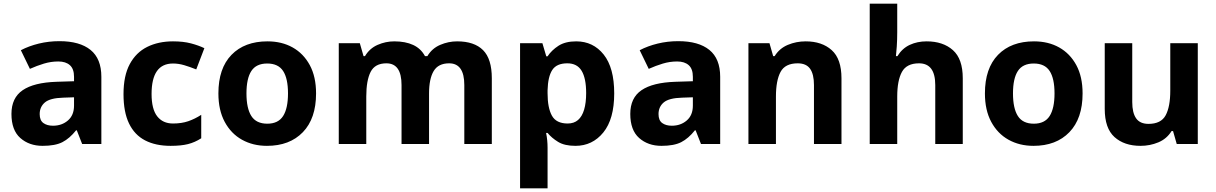

<svg xmlns="http://www.w3.org/2000/svg" viewBox="-20 -780 6586 1040"><path d="M302 -557Q412 -557 470.5 -509.5Q529 -462 529 -364V0H425L396 -74H392Q357 -30 318 -10Q279 10 211 10Q138 10 90 -32.5Q42 -75 42 -163Q42 -250 103 -291.5Q164 -333 286 -337L381 -340V-364Q381 -407 358.5 -427Q336 -447 296 -447Q256 -447 218 -435.5Q180 -424 142 -407L93 -508Q137 -531 190.5 -544Q244 -557 302 -557ZM323 -251Q251 -249 223 -225Q195 -201 195 -162Q195 -128 215 -113.5Q235 -99 267 -99Q315 -99 348 -127.5Q381 -156 381 -208V-253Z M904 10Q823 10 766 -19.5Q709 -49 679 -111Q649 -173 649 -270Q649 -370 683 -433Q717 -496 777.5 -526Q838 -556 917 -556Q973 -556 1014.5 -545Q1056 -534 1087 -519L1043 -404Q1008 -418 977.5 -427Q947 -436 917 -436Q801 -436 801 -271Q801 -189 831.5 -150Q862 -111 917 -111Q964 -111 1000 -123.5Q1036 -136 1070 -158V-31Q1036 -9 998.5 0.5Q961 10 904 10Z M1692 -273.7Q1692 -138 1620.5 -64Q1549 10 1426 10Q1350.1 10 1290.8 -23.1Q1231.4 -56.2 1197.2 -119.8Q1163 -183.4 1163 -274Q1163 -410 1234 -483Q1305 -556 1429 -556Q1506.4 -556 1565.2 -523Q1624 -490 1658 -427.3Q1692 -364.5 1692 -273.7ZM1315 -274Q1315 -193 1341.5 -151.5Q1368 -110 1427.9 -110Q1487 -110 1513.5 -151.5Q1540 -193 1540 -274Q1540 -355 1513.5 -395.5Q1487 -436 1427.5 -436Q1368 -436 1341.5 -395.5Q1315 -355 1315 -274Z M2456 -556Q2549 -556 2596.5 -508.5Q2644 -461 2644 -356V0H2495V-319.4Q2495 -437 2412.8 -437Q2354 -437 2329 -395Q2304 -353 2304 -273.5V0H2155V-319.4Q2155 -437 2073 -437Q2011.3 -437 1987.6 -390.7Q1964 -344.4 1964 -257.4V0H1815V-546H1929L1949.2 -476H1957Q1982 -518 2025.5 -537Q2069 -556 2115.7 -556Q2176 -556 2218 -536.5Q2260 -517 2282 -476H2295Q2320 -518 2364.5 -537Q2409 -556 2456 -556Z M3101 -556Q3193 -556 3250 -484.5Q3307 -413 3307 -274Q3307 -135 3248 -62.5Q3189 10 3097 10Q3038 10 3003 -11.5Q2968 -33 2946 -60H2938Q2942 -41 2944 -20.5Q2946 0 2946 20V240H2797V-546H2918L2939 -475H2946Q2968 -508 3005 -532Q3042 -556 3101 -556ZM3053 -437Q2995 -437 2971.5 -401Q2948 -365 2946 -291V-275Q2946 -196 2969.5 -153.5Q2993 -111 3055 -111Q3089 -111 3111 -130Q3133 -149 3144 -186Q3155 -223 3155 -276Q3155 -356 3130.5 -396.5Q3106 -437 3053 -437Z M3654 -557Q3764 -557 3822.5 -509.5Q3881 -462 3881 -364V0H3777L3748 -74H3744Q3709 -30 3670 -10Q3631 10 3563 10Q3490 10 3442 -32.5Q3394 -75 3394 -163Q3394 -250 3455 -291.5Q3516 -333 3638 -337L3733 -340V-364Q3733 -407 3710.5 -427Q3688 -447 3648 -447Q3608 -447 3570 -435.5Q3532 -424 3494 -407L3445 -508Q3489 -531 3542.5 -544Q3596 -557 3654 -557ZM3675 -251Q3603 -249 3575 -225Q3547 -201 3547 -162Q3547 -128 3567 -113.5Q3587 -99 3619 -99Q3667 -99 3700 -127.5Q3733 -156 3733 -208V-253Z M4344 -556Q4432 -556 4485 -508.5Q4538 -461 4538 -356V0H4389V-319Q4389 -378 4368 -407.5Q4347 -437 4301 -437Q4233 -437 4208 -390.5Q4183 -344 4183 -257V0H4034V-546H4148L4168 -476H4176Q4202 -518 4247.5 -537Q4293 -556 4344 -556Z M4840 -605Q4840 -565 4837.5 -528Q4835 -491 4833 -476H4841Q4867 -518 4908 -537Q4949 -556 4999 -556Q5088 -556 5141.5 -508.5Q5195 -461 5195 -356V0H5046V-319Q5046 -437 4958 -437Q4891 -437 4865.5 -390.5Q4840 -344 4840 -257V0H4691V-760H4840Z M5844 -273.7Q5844 -138 5772.5 -64Q5701 10 5578 10Q5502.1 10 5442.8 -23.1Q5383.4 -56.2 5349.2 -119.8Q5315 -183.4 5315 -274Q5315 -410 5386 -483Q5457 -556 5581 -556Q5658.4 -556 5717.2 -523Q5776 -490 5810 -427.3Q5844 -364.5 5844 -273.7ZM5467 -274Q5467 -193 5493.5 -151.5Q5520 -110 5579.9 -110Q5639 -110 5665.5 -151.5Q5692 -193 5692 -274Q5692 -355 5665.5 -395.5Q5639 -436 5579.5 -436Q5520 -436 5493.5 -395.5Q5467 -355 5467 -274Z M6468 -546V0H6354L6334 -70H6326Q6300 -28 6254.5 -9Q6209 10 6158 10Q6070 10 6017 -37.5Q5964 -85 5964 -190V-546H6113V-227Q6113 -169 6134 -139Q6155 -109 6201 -109Q6269 -109 6294 -155.5Q6319 -202 6319 -289V-546Z"/></svg>

Font: Noto Sans Hanifi Rohingya
Style: Regular
Weight: 400
Designer: Monotype Design Team and DaltonMaag
Foundry: Google LLC
Version: Version 2.101